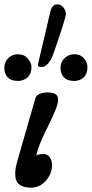

<svg xmlns="http://www.w3.org/2000/svg" viewBox="-65 -851 423 885"><path d="M78 14Q43 14 24 -0.5Q5 -15 5 -50Q5 -77 17 -116L98 -398Q102 -412 118.5 -418.5Q135 -425 150 -425Q179 -425 191 -417Q203 -409 203 -390Q203 -376 192 -347.5Q181 -319 155 -266Q134 -225 121 -193Q108 -161 102 -135Q116 -141 137 -141Q153 -141 164 -126.5Q175 -112 175 -89Q175 -64 162 -40Q149 -16 127.5 -1Q106 14 78 14ZM126 -542Q116 -542 113 -544.5Q110 -547 110 -552Q110 -557 111 -559L166 -793Q174 -831 198 -831Q217 -831 228 -815.5Q239 -800 239 -788Q239 -778 222 -724L184 -611Q160 -542 126 -542ZM18 -478Q-15 -478 -30 -495Q-45 -512 -45 -537Q-45 -566 -26.5 -583.5Q-8 -601 18 -601Q46 -601 63 -581.5Q80 -562 80 -542Q80 -511 62 -494.5Q44 -478 18 -478ZM277 -478Q244 -478 229 -495Q214 -512 214 -537Q214 -566 233 -583.5Q252 -601 277 -601Q305 -601 321.5 -583Q338 -565 338 -542Q338 -511 321 -494.5Q304 -478 277 -478Z"/></svg>

Font: Junicode
Style: Bold Italic
Weight: 700
Italic angle: -11°
Designer: Peter S. Baker
Version: Version 2.100; ttfautohint (v1.8.4)